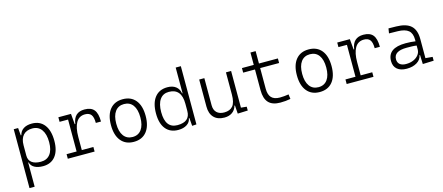

<svg xmlns="http://www.w3.org/2000/svg" viewBox="-59 -1423 5390 2338"><g transform="rotate(-15 2636.5 -253.5)"><path d="M89.8 224.6V-517.6H145L153.3 -423.8H160.6Q172.9 -474.1 213.6 -500.7Q254.4 -527.3 318.8 -527.3Q420.4 -527.3 475.8 -455.8Q531.2 -384.3 531.2 -253.9Q531.2 -127.9 475.8 -59.1Q420.4 9.8 319.8 9.8Q254.9 9.8 212.9 -13.4Q170.9 -36.6 160.6 -80.1H154.8V224.6ZM309.1 -468.3Q234.9 -468.3 194.8 -424.1Q154.8 -379.9 154.8 -297.4V-166Q154.8 -109.9 194.3 -79.6Q233.9 -49.3 308.1 -49.3Q384.3 -49.3 425 -102.3Q465.8 -155.3 465.8 -253.9Q465.8 -356.4 425 -412.4Q384.3 -468.3 309.1 -468.3Z M632.8 0V-57.6H759.3V-460H652.3V-517.6H811.5L823.2 -384.8H830.6Q848.6 -527.3 982.9 -527.3Q1065.4 -527.3 1103 -481.4Q1140.6 -435.5 1140.6 -333H1075.2Q1075.2 -404.8 1051.3 -436.5Q1027.3 -468.3 974.6 -468.3Q898.9 -468.3 861.8 -404.3Q824.7 -340.3 824.7 -222.7V-57.6H970.7V0Z M1464.8 9.8Q1361.3 9.8 1303.7 -60.5Q1246.1 -130.9 1246.1 -258.8Q1246.1 -387.2 1303.7 -457.3Q1361.3 -527.3 1464.8 -527.3Q1568.8 -527.3 1626.2 -457.3Q1683.6 -387.2 1683.6 -258.8Q1683.6 -130.9 1626.2 -60.5Q1568.8 9.8 1464.8 9.8ZM1464.8 -51.3Q1537.6 -51.3 1577.1 -105.5Q1616.7 -159.7 1616.7 -258.8Q1616.7 -358.4 1577.1 -412.4Q1537.6 -466.3 1464.8 -466.3Q1392.6 -466.3 1352.8 -412.4Q1313 -358.4 1313 -258.8Q1313 -159.7 1352.8 -105.5Q1392.6 -51.3 1464.8 -51.3Z M2025.4 9.8Q1923.8 9.8 1868.2 -58.3Q1812.5 -126.5 1812.5 -253.9Q1812.5 -384.3 1868.7 -455.8Q1924.8 -527.3 2027.8 -527.3Q2092.8 -527.3 2133.1 -496.6Q2173.3 -465.8 2183.1 -408.7H2189V-732.4H2253.9V1.5L2199.2 4.9L2190.9 -95.2H2184.1Q2177.7 -46.9 2134.3 -18.6Q2090.8 9.8 2025.4 9.8ZM1877.9 -253.9Q1877.9 -49.3 2030.8 -49.3Q2189 -49.3 2189 -185.1V-276.4Q2189 -468.3 2029.8 -468.3Q1957 -468.3 1917.5 -412.4Q1877.9 -356.4 1877.9 -253.9Z M2606.9 9.8Q2521.5 9.8 2474.6 -38.8Q2427.7 -87.4 2427.7 -175.8V-517.6H2492.7V-175.8Q2492.7 -115.7 2526.4 -83.5Q2560.1 -51.3 2620.1 -51.3Q2691.9 -51.3 2728.5 -94.2Q2765.1 -137.2 2765.1 -239.3V-517.6H2830.1V-55.2L2901.4 -48.3V0L2773.9 4.9L2766.6 -99.6H2760.3Q2746.1 -47.4 2706.1 -18.8Q2666 9.8 2606.9 9.8Z M3311.5 9.8Q3211.4 9.8 3163.6 -41.5Q3115.7 -92.8 3115.7 -198.7V-460H2966.8V-517.6H3115.7V-673.8H3181.2V-517.6H3419.9V-460H3181.2V-200.2Q3181.2 -124.5 3215.3 -87.9Q3249.5 -51.3 3321.3 -51.3Q3349.6 -51.3 3376.2 -54Q3402.8 -56.6 3432.1 -61L3439.5 -2Q3407.2 3.9 3376.7 6.8Q3346.2 9.8 3311.5 9.8Z M3808.6 9.8Q3705.1 9.8 3647.5 -60.5Q3589.8 -130.9 3589.8 -258.8Q3589.8 -387.2 3647.5 -457.3Q3705.1 -527.3 3808.6 -527.3Q3912.6 -527.3 3970 -457.3Q4027.3 -387.2 4027.3 -258.8Q4027.3 -130.9 3970 -60.5Q3912.6 9.8 3808.6 9.8ZM3808.6 -51.3Q3881.3 -51.3 3920.9 -105.5Q3960.4 -159.7 3960.4 -258.8Q3960.4 -358.4 3920.9 -412.4Q3881.3 -466.3 3808.6 -466.3Q3736.3 -466.3 3696.5 -412.4Q3656.7 -358.4 3656.7 -258.8Q3656.7 -159.7 3696.5 -105.5Q3736.3 -51.3 3808.6 -51.3Z M4148.4 0V-57.6H4274.9V-460H4168V-517.6H4327.1L4338.9 -384.8H4346.2Q4364.3 -527.3 4498.5 -527.3Q4581.1 -527.3 4618.7 -481.4Q4656.2 -435.5 4656.2 -333H4590.8Q4590.8 -404.8 4566.9 -436.5Q4543 -468.3 4490.2 -468.3Q4414.6 -468.3 4377.4 -404.3Q4340.3 -340.3 4340.3 -222.7V-57.6H4486.3V0Z M4905.8 9.8Q4827.6 9.8 4784.9 -26.6Q4742.2 -63 4742.2 -129.4Q4742.2 -293.9 4969.2 -293.9Q5004.4 -293.9 5035.9 -291.7Q5067.4 -289.6 5092.8 -285.2V-307.1Q5092.8 -386.2 5050 -422.1Q5007.3 -458 4915.5 -460L4805.7 -461.9L4815.4 -522.5L4912.1 -521Q5039.1 -519 5097.7 -464.8Q5156.2 -410.6 5156.2 -297.4V-56.2L5245.1 -48.3V0L5106.9 4.9L5102.5 -109.4H5095.7Q5086.9 -55.2 5034.7 -22.7Q4982.4 9.8 4905.8 9.8ZM4911.1 -47.9Q4965.3 -47.9 5006.1 -66.2Q5046.9 -84.5 5069.8 -115.2Q5092.8 -146 5092.8 -182.6V-231.9Q5064 -236.3 5031 -237.1Q4998 -237.8 4967.3 -237.8Q4806.2 -237.8 4806.2 -134.8Q4806.2 -93.3 4833.5 -70.6Q4860.8 -47.9 4911.1 -47.9Z"/></g></svg>

Font: Caskaydia Cove Light
Style: Regular
Weight: 300
Monospace: yes
Designer: Aaron Bell
Foundry: Saja Typeworks
Version: Version 4.300; ttfautohint (v1.8.3)